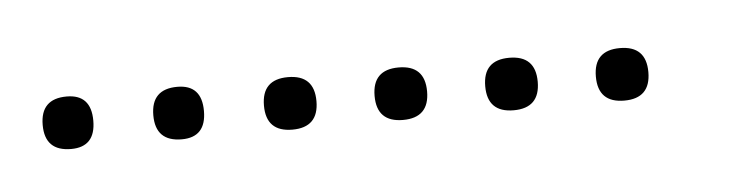

<svg xmlns="http://www.w3.org/2000/svg" viewBox="-22 -315 398 102"><g transform="rotate(-5 177.0 -264.0)"><path d="M14 -250Q0 -250 0 -264Q0 -278 14 -278Q27 -278 27 -264Q27 -250 14 -250ZM73 -250Q59 -250 59 -264Q59 -278 73 -278Q86 -278 86 -264Q86 -250 73 -250ZM132 -250Q118 -250 118 -264Q118 -278 132 -278Q146 -278 146 -264Q146 -250 132 -250ZM191 -250Q177 -250 177 -264Q177 -278 191 -278Q205 -278 205 -264Q205 -250 191 -250ZM250 -250Q236 -250 236 -264Q236 -278 250 -278Q264 -278 264 -264Q264 -250 250 -250ZM309 -250Q295 -250 295 -264Q295 -278 309 -278Q323 -278 323 -264Q323 -250 309 -250Z"/></g></svg>

Font: FRB American Cursive Just Xheight
Style: Italic
Weight: 400
Italic angle: -25°
Version: Version 2.0;Modular Font Editor K font №1